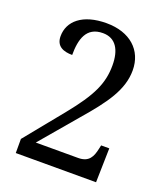

<svg xmlns="http://www.w3.org/2000/svg" viewBox="-134 -816 784 908"><g transform="rotate(20 258.0 -362.0)"><path d="M52 0H456L460 -172H419L415 -154C406 -112 392 -79 337 -79H124L281 -264C378 -376 438 -458 438 -556C438 -657 365 -724 246 -724C125 -724 62 -667 62 -592C62 -541 100 -527 144 -527C144 -605 162 -674 246 -674C311 -674 340 -623 340 -546C340 -455 308 -386 209 -264L52 -71Z"/></g></svg>

Font: Noto Serif Ethiopic SmCn
Style: Regular
Weight: 400
Width: 4
Designer: Monotype Design Team
Foundry: Monotype Imaging Inc.
Version: Version 2.102